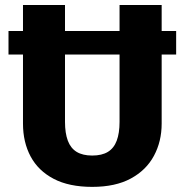

<svg xmlns="http://www.w3.org/2000/svg" viewBox="-20 -713 721 750"><path d="M611.5 -591.9H668.1V-499.9H69.8H13.2V-591.9ZM447 -693.4H611.5V-230.3Q611.5 -160.5 581.3 -104.4Q551.2 -48.2 490.9 -15.6Q430.7 17 340.3 17Q249.8 17 189.8 -14.4Q129.7 -45.8 99.7 -101.6Q69.8 -157.4 69.8 -230.3V-693.4H233.9V-236.7Q233.9 -193.1 244.9 -163.6Q255.9 -134.1 279.5 -119.7Q303.1 -105.4 340.3 -105.4Q377.8 -105.4 401.4 -119.7Q425 -134.1 436 -163.6Q447 -193.1 447 -236.7Z"/></svg>

Font: Fira Sans Variable
Style: Regular
Weight: 400
Designer: Carrois Corporate & Edenspiekermann AG
Foundry: Carrois Corporate GbR & Edenspiekermann AG
Version: Version 4.202